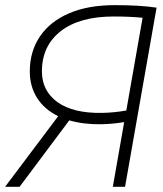

<svg xmlns="http://www.w3.org/2000/svg" viewBox="-23 -723 629 743"><path d="M369.1 -242.2Q299.8 -241.2 245.1 -257.3L52.7 0H-3.4L202.1 -273.4Q148.4 -299.8 120.4 -344.2Q92.3 -388.7 92.3 -446.3Q92.3 -523.4 131.1 -581.3Q169.9 -639.2 243.4 -671.1Q316.9 -703.1 420.4 -703.1Q467.3 -703.1 507.1 -700.9Q546.9 -698.7 583 -693.4L580.6 -680.2L460.9 0H413.6L457.5 -250.5Q434.6 -246.6 412.1 -244.6Q389.6 -242.7 369.1 -242.2ZM465.8 -295.4 528.8 -654.3Q478.5 -659.2 417.5 -659.2Q284.7 -659.2 211.9 -602.3Q139.2 -545.4 139.2 -446.8Q139.2 -371.1 199.7 -327.6Q260.3 -284.2 372.1 -286.1Q395 -286.6 418.2 -288.8Q441.4 -291 465.8 -295.4Z"/></svg>

Font: Cascadia Mono PL ExtraLight
Style: Italic
Weight: 200
Italic angle: -10°
Monospace: yes
Designer: Aaron Bell
Foundry: Saja Typeworks
Version: Version 2404.023; ttfautohint (v1.8.4)